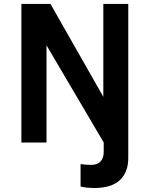

<svg xmlns="http://www.w3.org/2000/svg" viewBox="-20 -720 757 970"><path d="M453 230Q441 230 420.5 228Q400 226 387 222V109Q399 111 415 112Q431 113 441 113Q471 113 487.5 96Q504 79 504 47V0L215 -491V0H88V-700H235L502 -231V-700H628V79Q628 149 586 189.5Q544 230 453 230Z"/></svg>

Font: Inclusive Sans SemiBold
Style: Regular
Weight: 600
Designer: Olivia King
Foundry: Olivia King
Version: Version 2.004